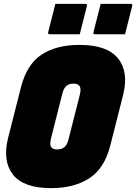

<svg xmlns="http://www.w3.org/2000/svg" viewBox="-20 -952 704 992"><path d="M391 -720Q534 -720 590 -650Q646 -580 616 -461L550 -201Q520 -82 441.5 -31Q363 20 244 20Q101 20 46.5 -50.5Q-8 -121 22 -240L88 -500Q118 -619 194.5 -669.5Q271 -720 391 -720ZM243 -235Q235 -201 247 -189Q256 -180 275 -180Q299 -180 313 -192Q327 -204 334 -232L393 -465Q401 -498 388 -511Q379 -520 361 -520Q337 -520 323 -508Q309 -496 302 -468ZM266 -932H421Q432 -932 429 -921L392 -775H237Q226 -775 229 -786ZM500 -932H655Q666 -932 663 -921L626 -775H471Q460 -775 463 -786Z"/></svg>

Font: Recursive Mn Lnr St XBk
Style: Italic
Weight: 1000
Italic angle: -15°
Monospace: yes
Version: Version 1.079;hotconv 1.0.112;makeotfexe 2.5.65598; ttfautoh